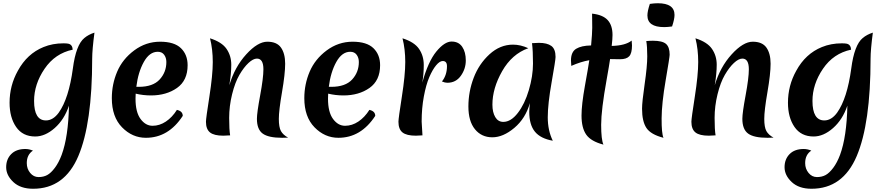

<svg xmlns="http://www.w3.org/2000/svg" viewBox="-20 -834 5455 1183"><path d="M371 -567Q390 -567 400 -565Q426 -560 428 -528Q319 -505 254.5 -410Q190 -315 190 -212Q190 -92 263 -92Q307 -92 342 -140Q404 -227 429 -412Q448 -558 500 -600Q525 -621 562 -633Q548 -527 548 -473Q548 -73 462.5 128Q377 329 184 329Q106 329 62 287.5Q18 246 18 196.5Q18 147 49 115.5Q80 84 136 84Q159 84 183 94Q145 119 145 171Q145 206 166 231.5Q187 257 217.5 257Q248 257 271 244.5Q294 232 318 200Q342 168 360 120Q401 9 405 -183Q376 -97 317 -45Q258 7 197 7Q120 7 79.5 -51.5Q39 -110 39 -201Q39 -307 90 -398Q147 -503 248 -544Q304 -567 371 -567Z M910 -246Q862 -246 816 -257Q815 -247 815 -226Q815 -143 846 -101Q877 -59 920 -59Q963 -59 1002 -85Q1041 -111 1070 -157Q1106 -149 1106 -120Q1018 15 879 15Q795 15 732 -49.5Q669 -114 669 -229Q669 -315 702 -392.5Q735 -470 807 -523.5Q879 -577 966.5 -577Q1054 -577 1095 -537Q1136 -497 1136 -432Q1136 -338 1070.5 -292Q1005 -246 910 -246ZM952 -515Q901 -515 866 -452Q831 -389 820 -299H835Q922 -299 963.5 -344Q1005 -389 1005 -452Q1005 -478 991.5 -496.5Q978 -515 952 -515Z M1755 14Q1742 15 1718 15Q1634 15 1598.5 -11Q1563 -37 1563 -102Q1563 -139 1583 -246.5Q1603 -354 1603 -407Q1603 -473 1563 -473Q1540 -473 1511 -446Q1482 -419 1455 -372.5Q1428 -326 1410 -253Q1392 -180 1392 -107.5Q1392 -35 1398 0Q1366 2 1356 2Q1299 2 1274 -18Q1249 -38 1249 -84Q1249 -104 1270 -238Q1291 -372 1291 -451.5Q1291 -531 1274 -598Q1347 -575 1376 -532.5Q1405 -490 1405 -435.5Q1405 -381 1393 -309Q1426 -421 1497 -499Q1568 -577 1627 -577Q1686 -577 1711.5 -540.5Q1737 -504 1737 -441.5Q1737 -379 1717.5 -266Q1698 -153 1698 -101.5Q1698 -50 1711 -26.5Q1724 -3 1755 14Z M2096 -246Q2048 -246 2002 -257Q2001 -247 2001 -226Q2001 -143 2032 -101Q2063 -59 2106 -59Q2149 -59 2188 -85Q2227 -111 2256 -157Q2292 -149 2292 -120Q2204 15 2065 15Q1981 15 1918 -49.5Q1855 -114 1855 -229Q1855 -315 1888 -392.5Q1921 -470 1993 -523.5Q2065 -577 2152.5 -577Q2240 -577 2281 -537Q2322 -497 2322 -432Q2322 -338 2256.5 -292Q2191 -246 2096 -246ZM2138 -515Q2087 -515 2052 -452Q2017 -389 2006 -299H2021Q2108 -299 2149.5 -344Q2191 -389 2191 -452Q2191 -478 2177.5 -496.5Q2164 -515 2138 -515Z M2582 -325Q2618 -455 2668.5 -516.5Q2719 -578 2762.5 -578Q2806 -578 2828 -545.5Q2850 -513 2850 -461.5Q2850 -410 2819.5 -367Q2789 -324 2736 -324Q2722 -324 2703 -332Q2734 -371 2734 -426Q2734 -458 2708 -458Q2689 -458 2667 -431.5Q2645 -405 2625 -358.5Q2605 -312 2591.5 -239.5Q2578 -167 2578 -85Q2578 -75 2583 0Q2551 2 2542 2Q2485 2 2460 -18Q2435 -38 2435 -84Q2435 -104 2456 -238Q2477 -372 2477 -451.5Q2477 -531 2460 -598Q2533 -575 2562 -532.5Q2591 -490 2591 -433.5Q2591 -377 2582 -325Z M3014 -189Q3014 -142 3031.5 -112.5Q3049 -83 3081 -83Q3128 -83 3170.5 -138Q3213 -193 3238.5 -279Q3264 -365 3264 -442.5Q3264 -520 3258 -568Q3288 -570 3300 -570Q3351 -570 3377 -551Q3403 -532 3403 -483Q3403 -464 3379 -328.5Q3355 -193 3355 -111.5Q3355 -30 3386 33Q3311 20 3276 -22.5Q3241 -65 3241 -145Q3241 -159 3245 -199Q3218 -104 3149 -46Q3080 12 3013.5 12Q2947 12 2906.5 -37.5Q2866 -87 2866 -178Q2866 -269 2898.5 -354.5Q2931 -440 2996 -499.5Q3061 -559 3141 -559Q3187 -559 3235 -537Q3134 -501 3074 -395.5Q3014 -290 3014 -189Z M3739 -470Q3734 -434 3718 -345Q3684 -156 3684 -65Q3684 26 3698 57Q3621 37 3592 -4.5Q3563 -46 3563 -122Q3563 -189 3584 -305.5Q3605 -422 3611 -463Q3559 -454 3500 -428Q3498 -450 3498 -461Q3498 -514 3530 -533.5Q3562 -553 3622 -554Q3629 -629 3629 -662Q3629 -695 3628.5 -717Q3628 -739 3628 -750Q3694 -743 3724 -710.5Q3754 -678 3754 -618Q3754 -594 3749 -551Q3833 -553 3872 -584Q3874 -564 3874 -554Q3874 -506 3857 -487.5Q3840 -469 3800 -469Q3760 -469 3739 -470Z M4068 15Q3990 -5 3963 -45.5Q3936 -86 3936 -164Q3936 -206 3952 -316Q3968 -426 3968 -487Q3968 -548 3962 -581Q3984 -583 4003 -583Q4061 -583 4083.5 -563.5Q4106 -544 4106 -497Q4106 -482 4081.5 -339.5Q4057 -197 4056.5 -104.5Q4056 -12 4068 15ZM4121 -671Q4093 -667 4072 -667Q3969 -667 3969 -739Q3969 -765 3984 -810Q4012 -814 4033 -814Q4136 -814 4136 -742Q4136 -716 4121 -671Z M4746 14Q4733 15 4709 15Q4625 15 4589.5 -11Q4554 -37 4554 -102Q4554 -139 4574 -246.5Q4594 -354 4594 -407Q4594 -473 4554 -473Q4531 -473 4502 -446Q4473 -419 4446 -372.5Q4419 -326 4401 -253Q4383 -180 4383 -107.5Q4383 -35 4389 0Q4357 2 4347 2Q4290 2 4265 -18Q4240 -38 4240 -84Q4240 -104 4261 -238Q4282 -372 4282 -451.5Q4282 -531 4265 -598Q4338 -575 4367 -532.5Q4396 -490 4396 -435.5Q4396 -381 4384 -309Q4417 -421 4488 -499Q4559 -577 4618 -577Q4677 -577 4702.5 -540.5Q4728 -504 4728 -441.5Q4728 -379 4708.5 -266Q4689 -153 4689 -101.5Q4689 -50 4702 -26.5Q4715 -3 4746 14Z M5167 -567Q5186 -567 5196 -565Q5222 -560 5224 -528Q5115 -505 5050.5 -410Q4986 -315 4986 -212Q4986 -92 5059 -92Q5103 -92 5138 -140Q5200 -227 5225 -412Q5244 -558 5296 -600Q5321 -621 5358 -633Q5344 -527 5344 -473Q5344 -73 5258.5 128Q5173 329 4980 329Q4902 329 4858 287.5Q4814 246 4814 196.5Q4814 147 4845 115.5Q4876 84 4932 84Q4955 84 4979 94Q4941 119 4941 171Q4941 206 4962 231.5Q4983 257 5013.5 257Q5044 257 5067 244.5Q5090 232 5114 200Q5138 168 5156 120Q5197 9 5201 -183Q5172 -97 5113 -45Q5054 7 4993 7Q4916 7 4875.5 -51.5Q4835 -110 4835 -201Q4835 -307 4886 -398Q4943 -503 5044 -544Q5100 -567 5167 -567Z"/></svg>

Font: MeriendaOneRegular
Style: Regular
Weight: 400
Designer: Eduardo Rodriguez Tunni
Foundry: Eduardo Rodriguez Tunni
Version: Version 1.001